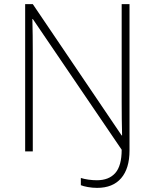

<svg xmlns="http://www.w3.org/2000/svg" viewBox="-20 -734 751 931"><path d="M451 177Q428 177 406 173Q384 169 372 164V129Q388 134 408.5 137Q429 140 450 140Q508 140 539 105Q570 70 570 -8L139 -642H137Q138 -602 138.5 -561.5Q139 -521 139 -479V0H102V-714H139L570 -77H572Q571 -114 570.5 -156.5Q570 -199 570 -238V-714H608V-4Q608 83 567.5 130Q527 177 451 177Z"/></svg>

Font: Noto Sans Bengali ExtraLight
Style: Regular
Weight: 200
Designer: Jelle Bosma - Monotype Design Team
Foundry: Monotype Imaging Inc.
Version: Version 2.003; ttfautohint (v1.8.4.7-5d5b)